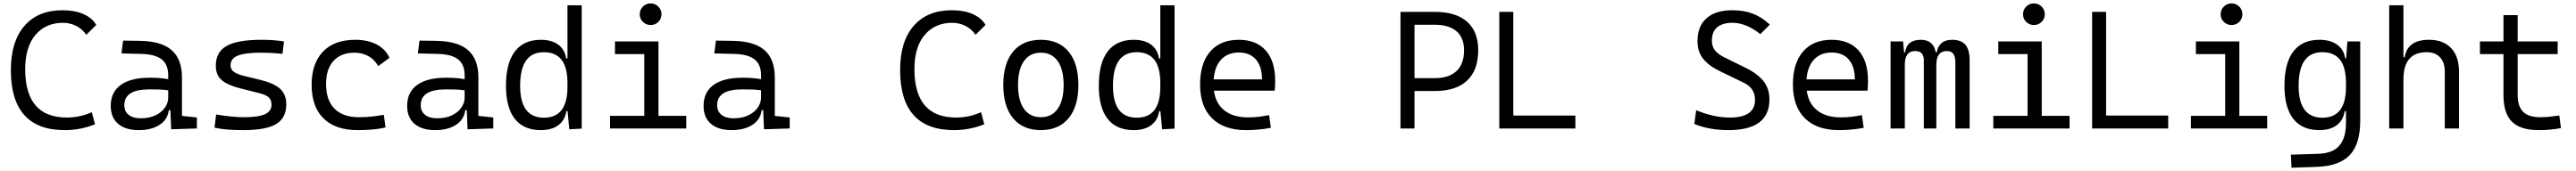

<svg xmlns="http://www.w3.org/2000/svg" viewBox="-20 -764 15274 1017"><path d="M363.8 9.8Q44.4 9.8 44.4 -347.7Q44.4 -517.1 124.8 -610.1Q205.1 -703.1 352.1 -703.1Q422.4 -703.1 474.6 -680.4Q526.9 -657.7 550.8 -615.7L491.7 -557.1Q468.3 -591.3 431.9 -609.9Q395.5 -628.4 353 -628.4Q251.5 -628.4 190.4 -556.6Q129.4 -484.9 129.4 -352.5Q129.4 -64.9 377 -64.9Q453.1 -64.9 524.4 -96.7L543.5 -24.9Q458 9.8 363.8 9.8Z M995.1 4.9 990.2 -109.4H981.4Q974.1 -52.2 925.8 -21.2Q877.4 9.8 803.2 9.8Q723.6 9.8 680.2 -27.8Q636.7 -65.4 636.7 -134.3Q636.7 -216.3 696.3 -259Q755.9 -301.8 867.7 -301.8Q931.6 -301.8 977.5 -293V-315.9Q977.5 -381.3 938 -411.6Q898.4 -441.9 816.9 -443.4L700.2 -446.3L710 -522.5L810.5 -521Q938 -519 998.5 -465.3Q1059.1 -411.6 1059.1 -303.7V-74.7L1147.5 -65.4V0ZM977.5 -227.1Q950.7 -231 922.1 -231.7Q893.6 -232.4 865.2 -232.4Q717.3 -232.4 717.3 -138.7Q717.3 -101.6 742.9 -81.1Q768.6 -60.5 814.5 -60.5Q865.7 -60.5 902.1 -78.1Q938.5 -95.7 958 -124Q977.5 -152.3 977.5 -184.1Z M1424.8 9.8Q1367.2 9.8 1326.2 6.3Q1285.2 2.9 1252 -4.9L1261.7 -83Q1358.9 -66.9 1424.8 -66.9Q1511.7 -66.9 1551 -84.7Q1590.3 -102.5 1590.3 -141.6Q1590.3 -168.9 1574.2 -184.3Q1558.1 -199.7 1523.4 -208.5L1405.8 -238.3Q1329.6 -257.3 1294.7 -287.6Q1259.8 -317.9 1259.8 -373Q1259.8 -454.6 1324 -491Q1388.2 -527.3 1531.2 -527.3Q1566.9 -527.3 1597.9 -525.1Q1628.9 -522.9 1664.1 -517.6L1655.3 -443.8Q1615.2 -447.8 1585.4 -449.2Q1555.7 -450.7 1528.3 -450.7Q1432.6 -450.7 1389.9 -433.1Q1347.2 -415.5 1347.2 -376Q1347.2 -351.1 1366.7 -336.9Q1386.2 -322.8 1429.2 -312L1523.4 -289.1Q1604 -269.5 1640.9 -236.1Q1677.7 -202.6 1677.7 -143.1Q1677.7 -62.5 1617.7 -26.4Q1557.6 9.8 1424.8 9.8Z M2100.6 9.8Q1969.2 9.8 1898.7 -59.6Q1828.1 -128.9 1828.1 -259.8Q1828.1 -386.7 1895.3 -457Q1962.4 -527.3 2086.9 -527.3Q2161.1 -527.3 2214.1 -499.3Q2267.1 -471.2 2289.6 -419.9L2223.1 -371.1Q2199.7 -411.6 2163.1 -431.2Q2126.5 -450.7 2083 -450.7Q2002.4 -450.7 1958 -402.1Q1913.6 -353.5 1913.6 -264.6Q1913.6 -168 1963.9 -117.4Q2014.2 -66.9 2108.9 -66.9Q2146.5 -66.9 2183.6 -70.8Q2220.7 -74.7 2256.3 -81.1L2266.1 -5.9Q2226.1 3.4 2183.6 6.6Q2141.1 9.8 2100.6 9.8Z M2752.9 4.9 2748 -109.4H2739.3Q2731.9 -52.2 2683.6 -21.2Q2635.3 9.8 2561 9.8Q2481.4 9.8 2438 -27.8Q2394.5 -65.4 2394.5 -134.3Q2394.5 -216.3 2454.1 -259Q2513.7 -301.8 2625.5 -301.8Q2689.5 -301.8 2735.4 -293V-315.9Q2735.4 -381.3 2695.8 -411.6Q2656.2 -441.9 2574.7 -443.4L2458 -446.3L2467.8 -522.5L2568.4 -521Q2695.8 -519 2756.3 -465.3Q2816.9 -411.6 2816.9 -303.7V-74.7L2905.3 -65.4V0ZM2735.4 -227.1Q2708.5 -231 2679.9 -231.7Q2651.4 -232.4 2623 -232.4Q2475.1 -232.4 2475.1 -138.7Q2475.1 -101.6 2500.7 -81.1Q2526.4 -60.5 2572.3 -60.5Q2623.5 -60.5 2659.9 -78.1Q2696.3 -95.7 2715.8 -124Q2735.4 -152.3 2735.4 -184.1Z M3187 9.8Q3085.4 9.8 3033 -57.1Q2980.5 -124 2980.5 -253.9Q2980.5 -388.7 3033.2 -458Q3085.9 -527.3 3188 -527.3Q3251.5 -527.3 3290.5 -498.5Q3329.6 -469.7 3337.4 -416.5H3345.2V-732.4H3429.7V1L3356 4.9L3345.7 -103H3338.4Q3331.1 -50.3 3292.2 -20.3Q3253.4 9.8 3187 9.8ZM3345.2 -246.1V-271.5Q3345.2 -453.6 3205.1 -453.6Q3064.5 -453.6 3064.5 -253.9Q3064.5 -64 3205.6 -64Q3345.2 -64 3345.2 -246.1Z M3597.7 0V-75.2H3800.8V-442.4H3627V-517.6H3884.8V-75.2H4049.8V0ZM3838.4 -615.2Q3811.5 -615.2 3792.7 -633.8Q3773.9 -652.3 3773.9 -679.2Q3773.9 -706.1 3792.7 -724.9Q3811.5 -743.7 3838.4 -743.7Q3865.2 -743.7 3884 -724.9Q3902.8 -706.1 3902.8 -679.2Q3902.8 -652.3 3884 -633.8Q3865.2 -615.2 3838.4 -615.2Z M4510.7 4.9 4505.9 -109.4H4497.1Q4489.7 -52.2 4441.4 -21.2Q4393.1 9.8 4318.8 9.8Q4239.3 9.8 4195.8 -27.8Q4152.3 -65.4 4152.3 -134.3Q4152.3 -216.3 4211.9 -259Q4271.5 -301.8 4383.3 -301.8Q4447.3 -301.8 4493.2 -293V-315.9Q4493.2 -381.3 4453.6 -411.6Q4414.1 -441.9 4332.5 -443.4L4215.8 -446.3L4225.6 -522.5L4326.2 -521Q4453.6 -519 4514.2 -465.3Q4574.7 -411.6 4574.7 -303.7V-74.7L4663.1 -65.4V0ZM4493.2 -227.1Q4466.3 -231 4437.7 -231.7Q4409.2 -232.4 4380.9 -232.4Q4232.9 -232.4 4232.9 -138.7Q4232.9 -101.6 4258.5 -81.1Q4284.2 -60.5 4330.1 -60.5Q4381.3 -60.5 4417.7 -78.1Q4454.1 -95.7 4473.6 -124Q4493.2 -152.3 4493.2 -184.1Z M5637.2 9.8Q5317.9 9.8 5317.9 -347.7Q5317.9 -517.1 5398.2 -610.1Q5478.5 -703.1 5625.5 -703.1Q5695.8 -703.1 5748 -680.4Q5800.3 -657.7 5824.2 -615.7L5765.1 -557.1Q5741.7 -591.3 5705.3 -609.9Q5668.9 -628.4 5626.5 -628.4Q5524.9 -628.4 5463.9 -556.6Q5402.8 -484.9 5402.8 -352.5Q5402.8 -64.9 5650.4 -64.9Q5726.6 -64.9 5797.9 -96.7L5816.9 -24.9Q5731.4 9.8 5637.2 9.8Z M6152.3 9.8Q6046.4 9.8 5988 -60.5Q5929.7 -130.9 5929.7 -258.8Q5929.7 -387.2 5988 -457.3Q6046.4 -527.3 6152.3 -527.3Q6258.3 -527.3 6316.7 -457.3Q6375 -387.2 6375 -258.8Q6375 -130.9 6316.7 -60.5Q6258.3 9.8 6152.3 9.8ZM6152.3 -66.9Q6217.3 -66.9 6252.4 -116.9Q6287.6 -167 6287.6 -258.8Q6287.6 -350.6 6252.4 -400.6Q6217.3 -450.7 6152.3 -450.7Q6087.4 -450.7 6052.2 -400.6Q6017.1 -350.6 6017.1 -258.8Q6017.1 -167 6052.2 -116.9Q6087.4 -66.9 6152.3 -66.9Z M6702.6 9.8Q6601.1 9.8 6548.6 -57.1Q6496.1 -124 6496.1 -253.9Q6496.1 -388.7 6548.8 -458Q6601.6 -527.3 6703.6 -527.3Q6767.1 -527.3 6806.2 -498.5Q6845.2 -469.7 6853 -416.5H6860.8V-732.4H6945.3V1L6871.6 4.9L6861.3 -103H6854Q6846.7 -50.3 6807.9 -20.3Q6769 9.8 6702.6 9.8ZM6860.8 -246.1V-271.5Q6860.8 -453.6 6720.7 -453.6Q6580.1 -453.6 6580.1 -253.9Q6580.1 -64 6721.2 -64Q6860.8 -64 6860.8 -246.1Z M7369.1 9.8Q7238.8 9.8 7167.7 -60.5Q7096.7 -130.9 7096.7 -261.7Q7096.7 -387.7 7156.7 -457.5Q7216.8 -527.3 7326.2 -527.3Q7429.2 -527.3 7485.6 -464.4Q7542 -401.4 7542 -283.2Q7542 -250.5 7539.1 -224.6H7178.7Q7189.5 -147.5 7241.7 -106.7Q7293.9 -65.9 7380.9 -65.9Q7441.4 -65.9 7505.9 -79.6L7516.6 -3.9Q7476.6 3.9 7439 6.8Q7401.4 9.8 7369.1 9.8ZM7177.2 -292H7463.9Q7463.9 -368.7 7427.7 -410.2Q7391.6 -451.7 7327.1 -451.7Q7261.2 -451.7 7222.2 -410.2Q7183.1 -368.7 7177.2 -292Z M8285.2 0V-693.4H8488.8Q8614.3 -693.4 8680.2 -634.8Q8746.1 -576.2 8746.1 -464.8Q8746.1 -346.7 8680.2 -284.7Q8614.3 -222.7 8488.8 -222.7H8368.2V0ZM8368.2 -299.3H8488.8Q8573.2 -299.3 8617.7 -341.8Q8662.1 -384.3 8662.1 -464.8Q8662.1 -539.1 8617.7 -577.9Q8573.2 -616.7 8488.8 -616.7H8368.2Z M8871.1 0V-693.4H8954.1V-76.7H9322.3V0Z M10230 9.8Q10115.2 9.8 10027.8 -26.9L10038.6 -108.4Q10144 -64.9 10237.8 -64.9Q10387.7 -64.9 10387.7 -170.9Q10387.7 -240.2 10319.8 -272.5L10177.2 -341.8Q10113.8 -372.1 10080.1 -414.6Q10046.4 -457 10046.4 -519Q10046.4 -607.9 10099.9 -655.5Q10153.3 -703.1 10253.4 -703.1Q10321.8 -703.1 10375 -682.6Q10428.2 -662.1 10475.6 -617.7L10419.4 -561Q10334.5 -628.4 10253.9 -628.4Q10194.8 -628.4 10163.3 -601.8Q10131.8 -575.2 10131.8 -522.5Q10131.8 -487.3 10150.4 -464.1Q10168.9 -440.9 10205.1 -423.3L10330.6 -361.3Q10400.9 -327.1 10437 -282.5Q10473.1 -237.8 10473.1 -172.4Q10473.1 9.8 10230 9.8Z M10884.8 9.8Q10754.4 9.8 10683.3 -60.5Q10612.3 -130.9 10612.3 -261.7Q10612.3 -387.7 10672.4 -457.5Q10732.4 -527.3 10841.8 -527.3Q10944.8 -527.3 11001.2 -464.4Q11057.6 -401.4 11057.6 -283.2Q11057.6 -250.5 11054.7 -224.6H10694.3Q10705.1 -147.5 10757.3 -106.7Q10809.6 -65.9 10896.5 -65.9Q10957 -65.9 11021.5 -79.6L11032.2 -3.9Q10992.2 3.9 10954.6 6.8Q10917 9.8 10884.8 9.8ZM10692.9 -292H10979.5Q10979.5 -368.7 10943.4 -410.2Q10907.2 -451.7 10842.8 -451.7Q10776.9 -451.7 10737.8 -410.2Q10698.7 -368.7 10692.9 -292Z M11575.7 0V-395.5Q11575.7 -460.4 11525.4 -460.4Q11462.9 -460.4 11462.9 -378.9V0H11388.7V-405.3Q11388.7 -460.4 11337.4 -460.4Q11275.9 -460.4 11275.9 -378.9V0H11191.4V-517.6H11265.6L11271.5 -453.1H11277.8Q11287.1 -527.3 11371.6 -527.3Q11444.8 -527.3 11459.5 -453.1H11465.8Q11469.7 -485.8 11492.4 -506.6Q11515.1 -527.3 11556.6 -527.3Q11609.9 -527.3 11635 -498Q11660.2 -468.8 11660.2 -405.3V0Z M11800.8 0V-75.2H12003.9V-442.4H11830.1V-517.6H12087.9V-75.2H12252.9V0ZM12041.5 -615.2Q12014.6 -615.2 11995.8 -633.8Q11977.1 -652.3 11977.1 -679.2Q11977.1 -706.1 11995.8 -724.9Q12014.6 -743.7 12041.5 -743.7Q12068.4 -743.7 12087.2 -724.9Q12106 -706.1 12106 -679.2Q12106 -652.3 12087.2 -633.8Q12068.4 -615.2 12041.5 -615.2Z M12386.7 0V-693.4H12469.7V-76.7H12837.9V0Z M12972.7 0V-75.2H13175.8V-442.4H13002V-517.6H13259.8V-75.2H13424.8V0ZM13213.4 -615.2Q13186.5 -615.2 13167.7 -633.8Q13148.9 -652.3 13148.9 -679.2Q13148.9 -706.1 13167.7 -724.9Q13186.5 -743.7 13213.4 -743.7Q13240.2 -743.7 13259 -724.9Q13277.8 -706.1 13277.8 -679.2Q13277.8 -652.3 13259 -633.8Q13240.2 -615.2 13213.4 -615.2Z M13569.3 233.4 13565.4 155.8 13726.6 150.9Q13813 147.9 13852.3 102.8Q13891.6 57.6 13892.1 -30.3V-103H13884.3Q13877 -50.3 13838.4 -20.3Q13799.8 9.8 13733.9 9.8Q13632.3 9.8 13579.8 -57.1Q13527.3 -124 13527.3 -253.9Q13527.3 -388.7 13580.1 -458Q13632.8 -527.3 13734.9 -527.3Q13799.8 -527.3 13839.6 -498.5Q13879.4 -469.7 13887.7 -416.5H13893.1L13900.4 -517.6H13976.6V-45.9Q13976.6 92.3 13914.6 158.2Q13852.5 224.1 13716.8 228.5ZM13892.1 -271.5Q13892.1 -453.6 13752 -453.6Q13611.3 -453.6 13611.3 -253.9Q13611.3 -64 13752.4 -64Q13892.1 -64 13892.1 -246.1Z M14478 0V-337.4Q14478 -393.1 14449.7 -423.3Q14421.4 -453.6 14370.1 -453.6Q14232.9 -453.6 14232.9 -291.5V0H14148.4V-732.4H14232.9V-423.8H14240.7Q14255.9 -527.3 14384.8 -527.3Q14469.7 -527.3 14516.1 -477.5Q14562.5 -427.7 14562.5 -336.9V0Z M15035.2 9.8Q14926.3 9.8 14876.2 -40.3Q14826.2 -90.3 14826.2 -196.8V-442.4H14686.5V-517.6H14826.2V-673.8H14910.2V-517.6H15147.5V-442.4H14910.2V-200.2Q14910.2 -131.8 14942.4 -99.4Q14974.6 -66.9 15044.9 -66.9Q15071.3 -66.9 15098.4 -69.6Q15125.5 -72.3 15157.2 -77.1L15167 -2Q15133.8 3.9 15102.3 6.8Q15070.8 9.8 15035.2 9.8Z"/></svg>

Font: Cascadia Code PL SemiLight
Style: Regular
Weight: 350
Monospace: yes
Designer: Aaron Bell
Foundry: Saja Typeworks
Version: Version 2404.023; ttfautohint (v1.8.4)